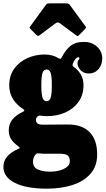

<svg xmlns="http://www.w3.org/2000/svg" viewBox="-38 -867 633 1152"><path d="M17.5 -355Q17.5 -415 48.2 -456.2Q79 -497.5 127.5 -518.8Q176 -540 229 -540Q280 -540 313.5 -517Q323.5 -513.5 325.8 -514.2Q328 -515 333.5 -524.5Q351 -560.5 380.8 -588Q410.5 -615.5 466 -615.5Q513 -615.5 544.2 -586.8Q575.5 -558 575.5 -516Q575.5 -478.5 552.8 -452.2Q530 -426 495.5 -426Q463.5 -426 445.2 -446Q427 -466 427 -488Q427 -502 432.8 -506.8Q438.5 -511.5 438.5 -516.5Q438.5 -523.5 432.5 -523.5Q422 -523.5 413.2 -510.8Q404.5 -498 401 -490Q397.5 -481.5 397.2 -477.2Q397 -473 402 -467Q429 -449.5 446 -421.5Q463 -393.5 463 -357.5Q463 -297.5 433.2 -255.8Q403.5 -214 353.5 -192Q303.5 -170 241.5 -170Q232.5 -170 222.8 -171Q213 -172 203 -173.5Q194 -174.5 186.5 -167.5Q177.5 -158.5 177.5 -147Q177.5 -136.5 185.5 -127.8Q193.5 -119 219.5 -119Q232 -119 259.2 -119.2Q286.5 -119.5 317.2 -119.8Q348 -120 370.5 -120Q455 -120 500 -73.8Q545 -27.5 545 59.5Q545 130 505 175.5Q465 221 397 243Q329 265 245 265Q119 265 50.8 230Q-17.5 195 -17.5 135Q-17.5 97 6.2 70.8Q30 44.5 69.5 27.5Q80 23 80 19.8Q80 16.5 71.5 10.5Q46 -7 30.2 -30.2Q14.5 -53.5 14.5 -84Q14.5 -124 37 -150.8Q59.5 -177.5 98 -195.5Q108 -200.5 108.2 -204.2Q108.5 -208 100.5 -213Q63 -236.5 40.2 -272.2Q17.5 -308 17.5 -355ZM210 -355Q210 -303.5 216.8 -281.8Q223.5 -260 241.5 -260Q259.5 -260 266.2 -281.8Q273 -303.5 273 -355Q273 -407 266.2 -428.5Q259.5 -450 241.5 -450Q223.5 -450 216.8 -428.5Q210 -407 210 -355ZM381 101Q381 75.5 367.8 65.5Q354.5 55.5 322.5 55.5H235.5Q227.5 55.5 219.5 55.2Q211.5 55 203 54Q195 53 189 52.8Q183 52.5 178 57.5Q168.5 67 164.2 78.8Q160 90.5 160 102Q160 138 190.5 150.5Q221 163 261 163Q292 163 319.2 155.8Q346.5 148.5 363.8 134.5Q381 120.5 381 101ZM180 -657.5 145.5 -692.5Q140 -698 139.8 -700.5Q139.5 -703 144 -709.5L238 -838.5Q242 -844.5 247.8 -845.8Q253.5 -847 264.5 -847H357Q374 -847 380 -838.5L476 -707.5Q481.5 -702 472 -692.5L435 -655.5Q429.5 -650 427.5 -650.2Q425.5 -650.5 419 -655L321.5 -727.5Q308.5 -737 296.5 -728L198 -654.5Q189.5 -648 180 -657.5Z"/></svg>

Font: Besley* Narrow Fatface
Style: Regular
Weight: 900
Width: 4
Designer: Owen Earl
Foundry: indestructible type*
Version: Version 3.000; ttfautohint (v1.8.3)